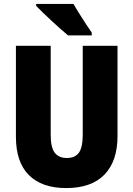

<svg xmlns="http://www.w3.org/2000/svg" viewBox="-20 -947 679 977"><path d="M578 -255Q578 -127 511.5 -58.5Q445 10 317 10Q193 10 127 -56Q61 -122 61 -251V-714H238V-261Q238 -197 258.5 -170Q279 -143 320 -143Q362 -143 381.5 -170Q401 -197 401 -262V-714H578ZM354 -927Q365 -907 383 -878.5Q401 -850 418.5 -823Q436 -796 447 -781V-767H326Q312 -779 289.5 -798.5Q267 -818 242.5 -841Q218 -864 197 -884Q176 -904 164 -917V-927Z"/></svg>

Font: Noto Sans Lao UI Cond Blk
Style: Regular
Weight: 900
Width: 3
Designer: Monotype Design Team
Foundry: Monotype Imaging Inc.
Version: Version 2.000; ttfautohint (v1.8.4.7-5d5b)